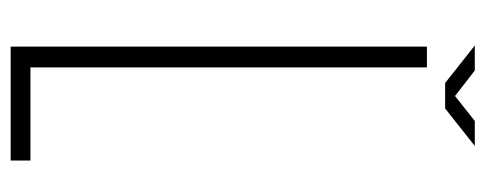

<svg xmlns="http://www.w3.org/2000/svg" viewBox="-302 -630 932 369"><g transform="rotate(90 164.5 -446.0)"><path d="M70 0V-800H110V-38H289V0ZM68 -892H116L165 -854L213 -892H261L189 -835H140Z"/></g></svg>

Font: Big Shoulders Text Thin
Style: Regular
Weight: 100
Designer: Patric King
Foundry: XO Type Co
Version: Version 1.000; ttfautohint (v1.8.2)